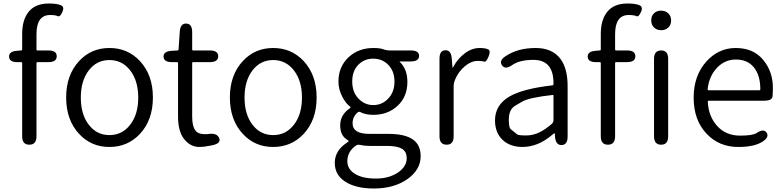

<svg xmlns="http://www.w3.org/2000/svg" viewBox="-20 -829 4490 1100"><path d="M148 0Q107 0 107 -48V-468Q107 -473 102 -473H80Q33 -473 32 -504Q31 -535 78 -538L101 -540Q107 -540 107 -546V-634Q107 -717 145.5 -763Q184 -809 260 -809Q306 -809 328.5 -799Q351 -789 337 -760Q324 -730 311 -736.5Q298 -743 267 -743Q189 -743 189 -633V-545Q189 -540 194 -540H257Q305 -540 305 -507Q305 -473 257 -473H194Q189 -473 189 -468V-48Q189 0 148 0Z M434 -61Q359 -141 359 -270.5Q359 -400 434 -480Q503 -554 607 -554Q711 -554 781 -480Q856 -400 856 -270.5Q856 -141 781 -61Q711 13 607 13Q503 13 434 -61ZM488.5 -114.5Q534 -55 607 -55Q680 -55 726 -114.5Q772 -174 772 -270Q772 -366 726 -425.5Q680 -485 607 -485Q534 -485 488.5 -425.5Q443 -366 443 -270Q443 -174 488.5 -114.5Z M1176 7Q1149 13 1122 13Q1069 13 1032 -36Q1000 -79 1000 -163V-468Q1000 -473 995 -473H966Q918 -473 917 -504Q916 -535 964 -538L997 -540Q1003 -540 1003 -546L1010 -648Q1013 -695 1047 -694Q1081 -693 1081 -645V-545Q1081 -540 1086 -540H1182Q1230 -540 1230 -507Q1230 -473 1182 -473H1086Q1081 -473 1081 -468V-160Q1081 -107 1099 -82Q1119 -54 1180 -62Q1224 -67 1236 -37Q1247 -8 1198 3Z M1372 -61Q1297 -141 1297 -270.5Q1297 -400 1372 -480Q1441 -554 1545 -554Q1649 -554 1719 -480Q1794 -400 1794 -270.5Q1794 -141 1719 -61Q1649 13 1545 13Q1441 13 1372 -61ZM1426.5 -114.5Q1472 -55 1545 -55Q1618 -55 1664 -114.5Q1710 -174 1710 -270Q1710 -366 1664 -425.5Q1618 -485 1545 -485Q1472 -485 1426.5 -425.5Q1381 -366 1381 -270Q1381 -174 1426.5 -114.5Z M2121 251Q2020 251 1959 212.5Q1898 174 1898 104Q1898 34 1968 -12Q1978 -19 1978 -21Q1978 -23 1968 -29Q1929 -53 1929 -110.5Q1929 -168 1979 -205Q1989 -212 1989 -214Q1989 -216 1979 -224Q1960 -239 1941 -275Q1919 -317 1919 -362Q1919 -447 1978 -502Q2035 -554 2119 -554Q2156 -554 2175 -547Q2194 -540 2214 -540H2333Q2381 -540 2381 -509Q2381 -477 2333 -477H2272Q2267 -477 2271 -474Q2314 -432 2314 -360Q2314 -275 2258 -223Q2202 -171 2119 -171Q2074 -171 2044 -187Q2036 -191 2029 -185Q2000 -160 2000 -123Q2000 -62 2096 -62H2204Q2298 -62 2344 -31Q2390 0 2390 66Q2390 142 2317 195Q2240 251 2121 251ZM2262 158Q2310 124 2310 78Q2310 39 2282.5 23Q2255 7 2197 7H2098Q2067 7 2042 1Q2029 -2 2018 6Q1970 40 1970 95Q1970 140 2013.5 167Q2057 194 2133.5 194Q2210 194 2262 158ZM2033.5 -264.5Q2069 -227 2119 -227Q2169 -227 2204.5 -264.5Q2240 -302 2240 -361.5Q2240 -421 2205 -457Q2170 -493 2118.5 -493Q2067 -493 2032.5 -457.5Q1998 -422 1998 -362Q1998 -302 2033.5 -264.5Z M2539 0Q2498 0 2498 -48V-493Q2498 -540 2531 -541Q2564 -543 2568 -495L2572 -447Q2572 -441 2573.5 -441Q2575 -441 2580 -451Q2603 -493 2643 -523.5Q2683 -554 2728 -554Q2761 -554 2777 -546Q2793 -538 2779 -505Q2766 -472 2754 -476Q2742 -480 2718 -480Q2680 -480 2645 -451Q2605 -418 2586 -370Q2579 -352 2579 -333V-48Q2579 0 2539 0Z M2973 13Q2904 13 2861 -26Q2816 -68 2816 -139Q2816 -227 2897 -275Q2975 -321 3145 -340Q3151 -341 3151 -348Q3153 -486 3036 -486Q2957 -486 2914 -456Q2874 -428 2856 -455Q2837 -482 2878 -508Q2947 -554 3049 -554Q3143 -554 3190 -493Q3232 -438 3232 -335V-47Q3232 0 3199 2Q3165 4 3160 -43L3159 -60Q3158 -66 3156.5 -66Q3155 -66 3143 -56Q3062 13 2973 13ZM2995 -53Q3035 -53 3073 -72Q3108 -90 3141 -119Q3151 -128 3151 -142V-281Q3151 -286 3146 -285Q3012 -270 2972 -247Q2951 -235 2931 -223Q2895 -201 2895 -144Q2895 -98 2906 -89Q2924 -74 2943 -59Q2951 -53 2995 -53Z M3463 0Q3422 0 3422 -48V-468Q3422 -473 3417 -473H3395Q3348 -473 3347 -504Q3346 -535 3393 -538L3416 -540Q3422 -540 3422 -546V-634Q3422 -717 3460.5 -763Q3499 -809 3575 -809Q3621 -809 3643.5 -799Q3666 -789 3652 -760Q3639 -730 3626 -736.5Q3613 -743 3582 -743Q3504 -743 3504 -633V-545Q3504 -540 3509 -540H3572Q3620 -540 3620 -507Q3620 -473 3572 -473H3509Q3504 -473 3504 -468V-48Q3504 0 3463 0ZM3768 0Q3727 0 3727 -48V-492Q3727 -540 3768 -540Q3808 -540 3808 -492V-48Q3808 0 3768 0ZM3768 -656Q3743 -656 3727 -671.5Q3711 -687 3711 -712.5Q3711 -738 3727 -753Q3743 -768 3767.5 -768Q3792 -768 3808.5 -752.5Q3825 -737 3825 -712Q3825 -687 3809 -671.5Q3793 -656 3768 -656Z M4210 13Q4100 13 4029 -62Q3954 -140 3954 -270Q3954 -396 4028 -478Q4098 -554 4195 -554Q4296 -554 4352 -486.5Q4408 -419 4408 -326Q4408 -301 4406 -277Q4404 -252 4357 -252H4040Q4035 -252 4035 -247Q4039 -162 4089 -107Q4139 -52 4220 -52Q4292 -52 4315 -67Q4355 -94 4372 -69Q4389 -43 4348 -17Q4301 13 4210 13ZM4034 -317Q4034 -312 4039 -312H4331Q4336 -312 4336 -317Q4336 -397 4299.5 -442.5Q4263 -488 4196 -488Q4134 -488 4089 -442Q4042 -393 4034 -317Z"/></svg>

Font: Resource Han Rounded KR Normal
Style: Regular
Weight: 350
Designer: Cyano Hao (round all glyphs); Ryoko NISHIZUKA 西塚涼子 (kana, bopomofo & ideographs); Paul D. Hunt (Latin, Greek & Cyrillic)
Foundry: Cyano Hao
Version: 0.990